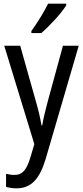

<svg xmlns="http://www.w3.org/2000/svg" viewBox="-20 -786 452 1046"><path d="M341 -757V-766H242C220 -721 186 -666 151 -617V-606H205C248 -642 316 -716 341 -757ZM3 -537 167 -1 147 67C126 138 104 167 58 167C43 167 26 164 13 161V232C31 237 49 240 70 240C152 240 197 186 229 79L409 -537H323L240 -233C227 -185 216 -139 210 -103H206C199 -146 188 -190 176 -232L90 -537Z"/></svg>

Font: Noto Sans Khmer UI Condensed
Style: Regular
Weight: 400
Width: 3
Designer: Danh Hong and the Monotype Design Team
Foundry: Monotype Imaging Inc.
Version: Version 2.002